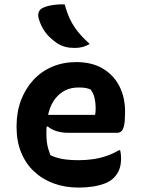

<svg xmlns="http://www.w3.org/2000/svg" viewBox="-20 -834 640 869"><path d="M325 -553Q395 -553 444 -524.5Q493 -496 519.5 -445.5Q546 -395 546 -329V-324Q546 -286 541.5 -266Q537 -246 529 -239.5Q521 -233 511 -233H287Q258 -233 234 -241Q210 -249 196 -262L175 -252L179 -314H410Q412 -321 412.5 -329.5Q413 -338 413 -345Q413 -369 408 -390.5Q403 -412 390 -429Q378 -434 367 -436Q356 -438 335 -438Q270 -438 230 -387.5Q190 -337 190 -234V-229Q190 -209 192 -192Q194 -175 198.5 -160Q203 -145 208 -132Q232 -120 262.5 -114.5Q293 -109 337 -109Q370 -109 401 -113.5Q432 -118 461.5 -128Q491 -138 518 -154H524Q526 -145 527 -136Q528 -127 528 -118Q528 -87 519.5 -66Q511 -45 495 -29Q479 -13 454 -3.5Q429 6 399 10.5Q369 15 336 15Q274 15 222.5 -4Q171 -23 133.5 -58.5Q96 -94 75.5 -144.5Q55 -195 55 -258V-263Q55 -327 75 -380Q95 -433 131 -472Q167 -511 216.5 -532Q266 -553 325 -553ZM273 -814Q283 -776 297.5 -746Q312 -716 333.5 -689.5Q355 -663 386 -635Q371 -626 354.5 -621.5Q338 -617 318 -617Q294 -617 275.5 -622Q257 -627 239 -638Q221 -650 204 -666.5Q187 -683 174.5 -704.5Q162 -726 155 -751Q151 -765 155 -778Q159 -791 173 -798Q185 -804 200 -807.5Q215 -811 233.5 -813Q252 -815 273 -814Z"/></svg>

Font: Recursive Casual
Style: Bold
Weight: 700
Version: Version 1.085